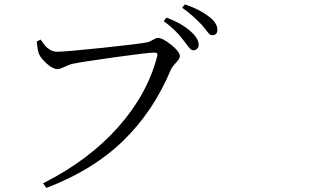

<svg xmlns="http://www.w3.org/2000/svg" viewBox="-20 -832 1540 895"><path d="M880.9 -597.7Q877 -597.7 873 -599.6Q869.1 -601.6 864.3 -606.9Q859.4 -612.3 856 -616.7Q852.5 -621.1 845.7 -630.4Q838.9 -639.6 835 -644.5Q797.9 -694.3 743.2 -733.4L755.9 -750Q829.1 -722.7 871.1 -683.6Q906.2 -651.4 906.2 -623Q906.2 -611.3 898.9 -604.5Q891.6 -597.7 880.9 -597.7ZM969.7 -668Q961.9 -668 956.1 -673.3Q950.2 -678.7 939.5 -692.9Q928.7 -707 921.9 -714.8Q877.9 -761.7 829.1 -795.9L841.8 -811.5Q908.2 -790 955.1 -753.9Q993.2 -724.6 993.2 -693.4Q993.2 -668 969.7 -668ZM169.9 -647.5Q180.7 -630.9 189 -620.6Q197.3 -610.4 212.4 -600.6Q227.5 -590.8 244.1 -590.8Q284.2 -590.8 456.5 -608.9Q628.9 -627 666 -634.8Q679.7 -637.7 693.4 -646.5Q707 -655.3 714.8 -655.3Q738.3 -655.3 778.3 -623Q818.4 -590.8 818.4 -570.3Q818.4 -558.6 800.3 -539.6Q782.2 -520.5 775.4 -504.9Q694.3 -311.5 553.2 -174.8Q412.1 -38.1 196.3 43.9L180.7 22.5Q393.6 -85 530.3 -238.8Q667 -392.6 712.9 -570.3Q717.8 -586.9 701.2 -586.9Q669.9 -586.9 516.6 -565.4Q363.3 -543.9 316.4 -534.2Q303.7 -531.2 281.2 -520.5Q258.8 -509.8 248 -509.8Q226.6 -509.8 197.8 -535.6Q168.9 -561.5 161.1 -582Q154.3 -601.6 151.4 -638.7Z"/></svg>

Font: Bpmf Zihi Serif Regular
Style: Regular
Weight: 400
Foundry: But Ko
Version: Version 1.320